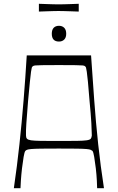

<svg xmlns="http://www.w3.org/2000/svg" viewBox="-20 -992 621 1012"><path d="M53 0Q70 -116 82.5 -232Q95 -348 104.5 -465.5Q114 -583 121 -700H460Q468 -583 476.5 -465.5Q485 -348 497.5 -232Q510 -116 528 0H492Q492 -8 490.5 -39Q489 -70 485 -105Q481 -138 476.5 -165Q472 -192 467 -197Q463 -200 457.5 -202.5Q452 -205 435.5 -206.5Q419 -208 385 -208.5Q351 -209 290 -209Q230 -209 196 -208.5Q162 -208 145 -206.5Q128 -205 122.5 -202.5Q117 -200 114 -197Q109 -192 104.5 -165Q100 -138 96 -105Q92 -70 90 -39Q88 -8 88 0ZM290 -249Q351 -249 385.5 -249.5Q420 -250 437 -252.5Q454 -255 458.5 -261Q463 -267 464 -278Q464 -298 461.5 -343Q459 -388 452 -460Q447 -524 443.5 -560.5Q440 -597 437.5 -613.5Q435 -630 433.5 -635Q432 -640 429 -642Q426 -646 416.5 -647Q407 -648 379 -648.5Q351 -649 290 -649Q230 -649 202 -648.5Q174 -648 165 -647Q156 -646 152 -642Q149 -640 147.5 -635Q146 -630 143.5 -613.5Q141 -597 137.5 -560.5Q134 -524 128 -460Q122 -388 119 -343Q116 -298 117 -278Q117 -267 122 -261Q127 -255 143.5 -252.5Q160 -250 195 -249.5Q230 -249 290 -249ZM291 -773Q253 -773 253 -814Q253 -835 263 -845.5Q273 -856 291 -856Q308 -856 318.5 -845.5Q329 -835 329 -814Q329 -794 318.5 -783.5Q308 -773 291 -773ZM185 -931V-972Q209 -971 227 -970.5Q245 -970 260 -969.5Q275 -969 289 -969Q304 -969 319 -969.5Q334 -970 352.5 -970.5Q371 -971 395 -972V-931Q371 -932 352.5 -932.5Q334 -933 318.5 -933.5Q303 -934 288 -934Q274 -934 259.5 -933.5Q245 -933 227 -932.5Q209 -932 185 -931Z"/></svg>

Font: Ojuju Light
Style: Regular
Weight: 300
Designer: Chisaokwu Joboson, Mirko Velimirovic
Foundry: Udi Foundry
Version: Version 1.000